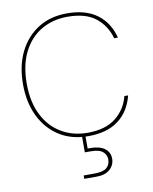

<svg xmlns="http://www.w3.org/2000/svg" viewBox="-102 -787 889 1115"><g transform="rotate(-10 343.0 -230.0)"><path d="M370 12Q272 12 200 -33.5Q128 -79 88 -160.5Q48 -242 48 -350Q48 -459 88 -540Q128 -621 200 -666.5Q272 -712 370 -712Q481 -712 548 -662Q615 -612 638 -522H616Q595 -598 536 -645Q477 -692 370 -692Q282 -692 214 -651.5Q146 -611 108 -534.5Q70 -458 70 -350Q70 -243 108 -166.5Q146 -90 214 -49Q282 -8 370 -8Q475 -8 536 -56.5Q597 -105 616 -181H638Q615 -89 548 -38.5Q481 12 370 12ZM303 252V232H366Q418 232 439 214Q460 196 460 165Q460 138 439 119.5Q418 101 366 101H333V-8H353V82Q419 80 451 102.5Q483 125 483 164Q483 201 455.5 226.5Q428 252 375 252Z"/></g></svg>

Font: DM Sans Thin
Style: Regular
Weight: 100
Designer: Colophon Foundry, Jonny Pinhorn
Foundry: Colophon Foundry
Version: Version 4.004; ttfautohint (v1.8.4.7-5d5b)